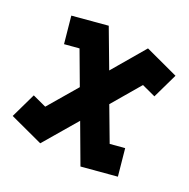

<svg xmlns="http://www.w3.org/2000/svg" viewBox="-158 -844 972 988"><g transform="rotate(30 327.5 -350.0)"><path d="M208 0 15 -51 56 -197 136 -176 240 -352 139 -524 59 -503 18 -649 210 -700H211L328 -502L444 -700H445L637 -649L596 -503L516 -524L415 -352L519 -176L599 -197L640 -51L447 0L328 -203L208 0Z"/></g></svg>

Font: Blaka
Style: Regular
Weight: 400
Designer: Mohamed Gaber
Foundry: Kief Type Foundry
Version: Version 1.003; ttfautohint (v1.8.4.7-5d5b)